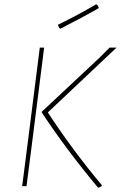

<svg xmlns="http://www.w3.org/2000/svg" viewBox="-20 -856 556 883"><path d="M422 -836 427 -834 434 -822 432 -817Q365 -779 258 -724L253 -727L246 -742Q337 -786 422 -836ZM516 -637 200 -339Q316 -162 448 -5V-1Q444 3 434 7L430 6Q281 -173 172 -339V-342L437 -590L484 -637ZM183 -637 127 -195 102 0H82L107 -195L163 -637Z"/></svg>

Font: Alegreya Sans Thin
Style: Italic
Weight: 100
Italic angle: -7°
Designer: Juan Pablo del Peral
Foundry: Huerta Tipografica
Version: Version 2.007